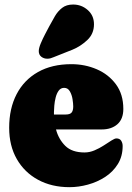

<svg xmlns="http://www.w3.org/2000/svg" viewBox="-20 -792 570 827"><path d="M511.2 -322.8Q511.2 -279.3 485.6 -256.8Q460 -234.4 418 -234.4H221.2Q232.4 -192.4 261.2 -163.8Q290 -135.3 344.2 -135.3Q365.7 -135.3 387 -144.3Q408.2 -153.3 427 -165.5Q445.8 -177.7 460 -186.8Q474.1 -195.8 481.4 -195.8Q495.6 -195.8 502 -185.8Q508.3 -175.8 508.3 -163.1Q508.3 -118.7 487.5 -85.2Q466.8 -51.8 432.9 -29.8Q398.9 -7.8 358.6 3.2Q318.4 14.2 279.3 14.2Q202.6 14.2 144 -17.6Q85.4 -49.3 52.5 -106.7Q19.5 -164.1 19.5 -241.7Q19.5 -324.7 51.5 -386.2Q83.5 -447.8 143.6 -481.7Q203.6 -515.6 287.6 -515.6Q345.7 -515.6 396.7 -493.7Q447.8 -471.7 479.5 -428.7Q511.2 -385.7 511.2 -322.8ZM212.4 -309.6Q212.4 -304.2 212.4 -298.8H263.2Q281.7 -298.8 288.6 -307.4Q295.4 -315.9 295.4 -333.5Q295.4 -345.2 292.5 -364.3Q289.6 -383.3 281 -398.4Q272.5 -413.6 256.3 -413.6Q241.7 -413.6 232.9 -401.6Q224.1 -389.6 219.7 -371.8Q215.3 -354 213.9 -336.9Q212.4 -319.8 212.4 -309.6ZM147 -571.8Q147 -584.5 155.5 -605Q164.1 -625.5 174.8 -645.8Q185.5 -666 191.9 -678.2Q203.6 -700.2 216.3 -721.9Q229 -743.7 247.6 -758.1Q266.1 -772.5 294.9 -772.5Q331.1 -772.5 357.9 -748.8Q384.8 -725.1 384.8 -687.5Q384.8 -646.5 356 -619.4Q327.1 -592.3 292.5 -578.1L211.4 -545.9Q204.6 -543 198 -541Q191.4 -539.1 183.6 -539.1Q168.9 -539.1 158 -547.6Q147 -556.2 147 -571.8Z"/></svg>

Font: Caprasimo
Style: Regular
Weight: 400
Designer: The DocRepair Project, Phaedra Charles, Flavia Zimbardi
Foundry: Google
Version: Version 1.001